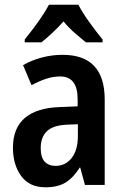

<svg xmlns="http://www.w3.org/2000/svg" viewBox="-20 -786 531 816"><path d="M246 -553Q425 -553 425 -363V0H341L321 -74H319Q292 -31 259 -10.5Q226 10 173 10Q105 10 70 -38Q35 -86 35 -158Q35 -242 86 -285Q137 -328 235 -331L310 -334V-364Q310 -461 236 -461Q206 -461 177 -451.5Q148 -442 114 -424L78 -509Q114 -530 157.5 -541.5Q201 -553 246 -553ZM262 -256Q204 -253 178.5 -227.5Q153 -202 153 -157Q153 -117 170 -99Q187 -81 216 -81Q258 -81 284.5 -114.5Q311 -148 311 -208V-258ZM313 -766Q330 -733 359.5 -692Q389 -651 416 -618V-606H345Q324 -623 298 -645.5Q272 -668 250 -695Q226 -668 200.5 -644.5Q175 -621 156 -606H85V-618Q102 -639 122 -665.5Q142 -692 159.5 -718.5Q177 -745 188 -766Z"/></svg>

Font: Noto Sans Kannada Condensed SemiBold
Style: Regular
Weight: 600
Width: 3
Designer: Jelle Bosma - Monotype Design Team
Foundry: Monotype Imaging Inc.
Version: Version 2.005; ttfautohint (v1.8.4.7-5d5b)